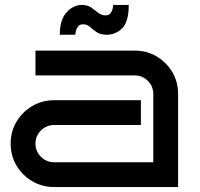

<svg xmlns="http://www.w3.org/2000/svg" viewBox="-20 -754 806 774"><path d="M698 0H198Q150 0 110 -23.5Q70 -47 46.5 -86.5Q23 -126 23 -175Q23 -224 46.5 -263.5Q70 -303 110 -326.5Q150 -350 198 -350H548V-250H198Q167 -250 145 -228Q123 -206 123 -175Q123 -144 145 -122Q167 -100 198 -100H598V-375Q598 -406 576 -428Q554 -450 523 -450H123V-550H523Q572 -550 611.5 -526.5Q651 -503 674.5 -463.5Q698 -424 698 -375ZM499 -734Q499 -667 473 -640.5Q447 -614 410 -614Q385 -614 369.5 -624.5Q354 -635 342.5 -645.5Q331 -656 315 -656Q301 -656 294.5 -647.5Q288 -639 286 -629Q284 -619 283 -614H221Q221 -674 248 -704Q275 -734 310 -734Q333 -734 348 -723.5Q363 -713 376 -702.5Q389 -692 405 -692Q419 -692 425.5 -700.5Q432 -709 434 -719Q436 -729 436 -734Z"/></svg>

Font: Bruno Ace
Style: Regular
Weight: 400
Version: Version 1.100; ttfautohint (v1.8.4.7-5d5b);gftools[0.9.27]